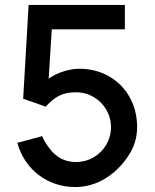

<svg xmlns="http://www.w3.org/2000/svg" viewBox="-20 -740 624 775"><path d="M300 -462.5C263.5 -462.5 212 -448.5 176.5 -422.5L189 -621.5H484V-720H95.5L73.5 -341.5L164.5 -309.5C203 -352 234.5 -367.5 286.5 -367.5C338.5 -367.5 383 -341 409 -297.5C421.5 -276 428 -252 428 -226.5C428 -176 401.5 -130.5 358 -105C336.5 -92.5 312.5 -86 286.5 -86C246.5 -86 207.5 -101.5 177.5 -144C162 -165.5 153 -181 150.5 -190.5L50 -163.5C79.5 -54.5 173.5 15 283.5 15C369.5 15 444.5 -32.5 495.5 -107C521 -144 533.5 -184 533.5 -226.5C533.5 -316 491.5 -391 420 -432C384 -452.5 344 -462.5 300 -462.5Z"/></svg>

Font: Eudonet SemiBold
Style: Regular
Weight: 600
Designer: Mikhail Sharanda
Foundry: Mikhail Sharanda
Version: Version 4.503;Glyphs 3.1.2 (3151)